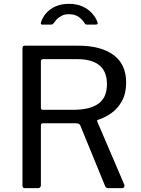

<svg xmlns="http://www.w3.org/2000/svg" viewBox="-20 -980 736 1000"><path d="M627 -19Q630 -12 626.5 -6Q623 0 616 0H543Q532 0 527 -12L398 -327Q393 -338 374 -338H205Q198 -338 195.5 -335Q193 -332 193 -327V-16Q193 0 176 0H111Q103 0 100 -3.5Q97 -7 97 -13V-728Q97 -742 109 -742H388Q506 -742 571.5 -693.5Q637 -645 637 -550Q637 -493 615 -453.5Q593 -414 559.5 -390.5Q526 -367 491 -356Q483 -355 487 -346L627 -19ZM360 -408Q448 -408 492.5 -440Q537 -472 537 -541Q537 -608 497.5 -640Q458 -672 383 -672H207Q193 -672 193 -661V-421Q193 -408 202 -408H360ZM479 -852H432Q428 -852 425.5 -853.5Q423 -855 420 -860Q411 -876 391 -891Q371 -906 339 -906Q317 -906 301.5 -898Q286 -890 276.5 -880Q267 -870 261 -861Q257 -856 254.5 -854Q252 -852 245 -852H199Q194 -852 193 -855.5Q192 -859 193 -862Q201 -889 220 -911Q239 -933 269 -946.5Q299 -960 339 -960Q380 -960 410.5 -946Q441 -932 460.5 -909.5Q480 -887 488 -864Q492 -852 479 -852Z"/></svg>

Font: Libre Franklin Thin
Style: Regular
Weight: 400
Version: Version 3.000